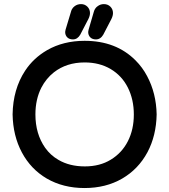

<svg xmlns="http://www.w3.org/2000/svg" viewBox="-20 -904 833 945"><path d="M422.9 -839.8Q422.9 -826.2 415 -810.5L375 -733.4Q361.3 -710 338.9 -710Q321.3 -710 311 -720.2Q300.8 -730.5 300.8 -746.1V-747.1L302.7 -757.8Q330.1 -849.6 331.1 -852.1Q332 -854.5 334 -858.4Q338.9 -867.2 346.7 -873Q360.4 -883.8 378.9 -883.8Q397.5 -883.8 410.2 -871.1Q422.9 -858.4 422.9 -839.8ZM460 -873Q473.6 -883.8 491.2 -883.8Q510.7 -883.8 523.4 -871.1Q536.1 -858.4 536.1 -839.8Q536.1 -826.2 528.3 -810.5L488.3 -733.4Q474.6 -710 452.1 -710Q434.6 -710 424.3 -720.2Q414.1 -730.5 414.1 -746.1V-747.1L416 -757.8L441.4 -844.7Q445.3 -859.4 455.1 -869.1ZM396.5 -703.1Q550.8 -703.1 646.5 -607.4Q681.6 -572.3 704.1 -529.3Q749 -445.3 751 -340.8Q749 -236.3 706.1 -155.3Q661.1 -71.3 581.1 -24.9Q501 21.5 396 21.5Q291 21.5 210 -25.4Q131.8 -71.3 87.9 -153.3Q43.9 -235.4 42 -340.8Q43.9 -464.8 103.5 -555.7Q144.5 -618.2 211.9 -657.2Q292 -703.1 396.5 -703.1ZM396.5 -596.7Q307.6 -596.7 245.1 -547.9Q207 -517.6 183.6 -472.7Q154.3 -415 154.3 -340.8Q154.3 -245.1 202.1 -176.8Q228.5 -139.6 267.6 -117.2Q322.3 -85 397.5 -85Q471.7 -85 525.4 -118.2Q580.1 -151.4 609.4 -209Q638.7 -266.6 638.7 -340.3Q638.7 -414.1 609.4 -472.7Q580.1 -531.2 524.9 -564Q469.7 -596.7 396.5 -596.7Z"/></svg>

Font: FakePearl
Style: SemiBold
Weight: 400
Version: Version 1.2